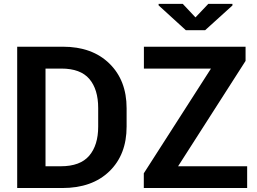

<svg xmlns="http://www.w3.org/2000/svg" viewBox="-20 -946 1294 966"><path d="M293.5 0H66.5V-711H296Q444 -711 530.5 -626.2Q617 -541.5 617 -401.5V-309Q617 -168 530.2 -84Q443.5 0 293.5 0ZM286 -109.5Q383.5 -109.5 428.8 -162.5Q474 -215.5 474 -309V-402.5Q474 -496.5 429.5 -548.8Q385 -601 288.5 -601H209V-109.5ZM1223.5 0H703.5V-74L1041.5 -601H704V-711H1215.5V-639.5L876 -109.5H1223.5ZM1012 -794H915L778 -919V-926.5H899.5L963.5 -858.5L1028 -926.5H1149.5V-918.5Z"/></svg>

Font: Roberto Sans
Style: Bold
Weight: 700
Designer: Google (font) & Cristiano Sobral (main changes)
Version: Version 1.000;October 12, 2021;FontCreator 14.0.0.2814 64-bi